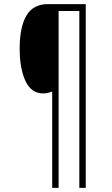

<svg xmlns="http://www.w3.org/2000/svg" viewBox="-20 -780 540 927"><path d="M394 127H363V-727H263V127H232V-338Q221 -334 211 -331.5Q201 -329 188 -329Q131 -329 103 -389Q75 -449 75 -546Q75 -649 107.5 -704.5Q140 -760 210 -760H394Z"/></svg>

Font: Noto Sans Telugu Condensed ExtraLight
Style: Regular
Weight: 200
Width: 3
Designer: Jelle Bosma - Monotype Design Team
Foundry: Monotype Imaging Inc.
Version: Version 2.005; ttfautohint (v1.8.4.7-5d5b)